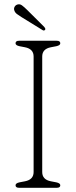

<svg xmlns="http://www.w3.org/2000/svg" viewBox="-20 -894 361 914"><path d="M181 -75Q181 -39 222 -31L248 -26Q267 -22 267 -12Q267 0 250 0H71Q54 0 54 -12Q54 -22 73 -26L99 -31Q140 -39 140 -75V-625Q140 -661 99 -669L73 -674Q54 -678 54 -688Q54 -700 71 -700H250Q267 -700 267 -688Q267 -678 248 -674L222 -669Q181 -661 181 -625ZM111 -845 191 -765.5Q193.5 -762.5 195.2 -758.8Q197 -755 194.5 -752Q190 -746.5 183 -750.5L82.5 -812.5Q70.5 -820 61 -827Q51.5 -834 48.5 -843.5Q45 -852 48.8 -860.2Q52.5 -868.5 61.5 -872Q73.5 -876.5 84.5 -868.5Q95.5 -860.5 111 -845Z"/></svg>

Font: Fraunces 9pt SuperSoft Thin
Style: Regular
Weight: 100
Version: Version 1.000;[b76b70a41]